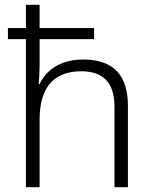

<svg xmlns="http://www.w3.org/2000/svg" viewBox="-20 -780 636 800"><path d="M145 -760V-663H372V-617H145V-507Q145 -486 144 -467.5Q143 -449 141 -430H145Q159 -460 184 -483Q209 -506 244.5 -519Q280 -532 326 -532Q387 -532 428.5 -511.5Q470 -491 491.5 -448Q513 -405 513 -338V0H457V-334Q457 -411 422 -447Q387 -483 320 -483Q261 -483 222.5 -460.5Q184 -438 164.5 -393Q145 -348 145 -280V0H88V-617H13V-663H88V-760Z"/></svg>

Font: Noto Sans Thai Light
Style: Regular
Weight: 300
Designer: Monotype Design Team
Foundry: Monotype Imaging Inc.
Version: Version 2.001